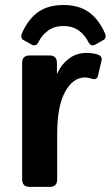

<svg xmlns="http://www.w3.org/2000/svg" viewBox="-20 -729 432 749"><path d="M388.1 -602.1Q397.9 -581.1 383.3 -572.8L352 -555.2Q334.4 -545.4 324.7 -565.4Q312 -591.3 287.8 -609.4Q263.6 -627.4 227.5 -627.4Q191.4 -627.4 167.2 -609.4Q143 -591.3 130.3 -565.4Q120.6 -545.4 103 -555.2L71.7 -572.8Q57.1 -581.1 66.9 -602.1Q91.3 -655.8 129.8 -682.6Q168.4 -709.5 227.5 -709.5Q286.6 -709.5 325.2 -682.6Q363.7 -655.8 388.1 -602.1ZM95.7 0Q66.4 0 66.4 -29.3V-483.4Q66.4 -512.7 95.7 -512.7H172.9Q202.1 -512.7 202.1 -483.4V-443.4H204.1Q216.8 -474.6 246.6 -498.5Q276.4 -522.5 316.9 -522.5Q344.7 -522.5 362.8 -515.6Q379.9 -509.3 376 -492.2L362.3 -434.1Q357.9 -414.6 335.9 -422.4Q323.2 -426.8 311.5 -426.8Q264.6 -426.8 233.9 -370.6Q203.1 -314.5 203.1 -207V-29.3Q203.1 0 173.8 0Z"/></svg>

Font: Istok
Style: Bold
Weight: 700
Designer: Andrey V. Panov
Foundry: Andrey V. Panov
Version: Version 1.0.1